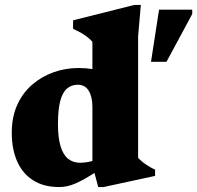

<svg xmlns="http://www.w3.org/2000/svg" viewBox="-20 -740 796 775"><path d="M353 -308.5Q353 -349 338.2 -373.5Q323.5 -398 294 -398Q269.5 -398 251.2 -383.2Q233 -368.5 223.5 -333.5Q214 -298.5 214 -239Q214 -184 224.5 -149.5Q235 -115 255 -99Q275 -83 303.5 -83Q319 -83 339 -86.8Q359 -90.5 376.5 -100V-52Q346.5 -32 323.5 -19Q300.5 -6 282.5 1.5Q264.5 9 249 12Q233.5 15 219 15Q156 15 113.2 -12.5Q70.5 -40 49 -89.2Q27.5 -138.5 27.5 -203.5Q27.5 -268.5 50 -317.5Q72.5 -366.5 111 -399.2Q149.5 -432 197.5 -448.8Q245.5 -465.5 296.5 -465.5Q326.5 -465.5 352.8 -461.2Q379 -457 406.5 -448.2Q434 -439.5 467.5 -424.5H353V-571Q344.5 -581 333.5 -589.8Q322.5 -598.5 308 -606.8Q293.5 -615 275 -623.5V-658L522 -720H548.5L537.5 -593.5V-102.5Q543.5 -96.5 551.2 -89.8Q559 -83 567.8 -77Q576.5 -71 586 -65.5Q595.5 -60 606 -55.5V-30L398 15H376.5L353 -73ZM589.5 -490.5 622 -701H756V-683.5L652 -490.5Z"/></svg>

Font: Newsreader 16pt 16pt ExtraBold
Style: Regular
Weight: 800
Version: Version 1.003